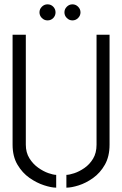

<svg xmlns="http://www.w3.org/2000/svg" viewBox="-20 -860 564 885"><path d="M314 -766Q299 -766 288 -777Q277 -788 277 -803Q277 -818 288 -829Q299 -840 314 -840Q329 -840 340 -829Q351 -818 351 -803Q351 -788 340 -777Q329 -766 314 -766ZM199 -766Q184 -766 173 -777Q162 -788 162 -803Q162 -818 173 -829Q184 -840 199 -840Q215 -840 225.5 -829Q236 -818 236 -803Q236 -788 225.5 -777Q215 -766 199 -766ZM239 5Q217 5 183 -6Q149 -17 116 -40Q83 -63 60.5 -101Q38 -139 38 -193V-700H99V-193Q99 -157 115.5 -130.5Q132 -104 156 -87Q180 -70 203 -62Q226 -54 239 -54ZM286 5V-54Q299 -54 322 -61.5Q345 -69 369 -85.5Q393 -102 409 -128.5Q425 -155 425 -193V-700H485V-193Q485 -139 463.5 -101Q442 -63 409 -39.5Q376 -16 342.5 -5.5Q309 5 286 5Z"/></svg>

Font: Stick No Bills ExtraLight Light
Style: Regular
Weight: 300
Version: Version 2.000